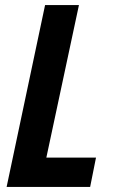

<svg xmlns="http://www.w3.org/2000/svg" viewBox="-20 -734 454 754"><path d="M6 0 157 -714H290L162 -115H357L334 0Z"/></svg>

Font: Noto Sans Condensed
Style: Bold Italic
Weight: 700
Width: 3
Italic angle: -12°
Designer: Monotype Design Team
Foundry: Monotype Imaging Inc.
Version: Version 2.013; ttfautohint (v1.8.4.7-5d5b)